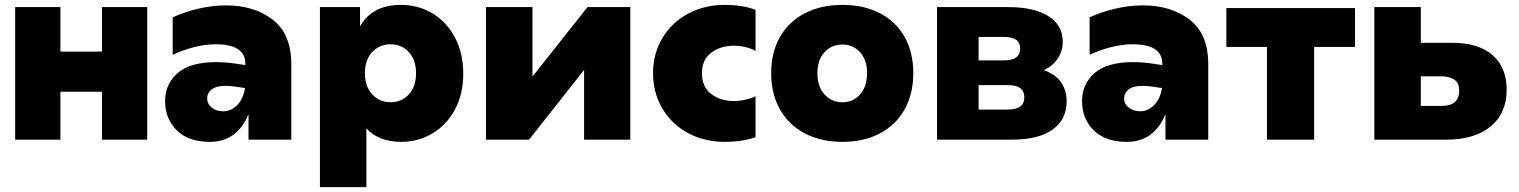

<svg xmlns="http://www.w3.org/2000/svg" viewBox="-20 -571 6212 785"><path d="M42 -542H227V-360H397V-542H582V0H397V-196H227V0H42Z M996 -104Q949 9 838 9Q750 9 702.5 -38.5Q655 -86 655 -157Q655 -228 706.5 -272.5Q758 -317 863 -317Q906 -317 949 -310L983 -305V-311Q983 -390 861 -390Q819 -390 772.5 -378Q726 -366 686 -347V-500Q733 -522 790.5 -535.5Q848 -549 904 -549Q1019 -549 1095 -490.5Q1171 -432 1171 -308V0H996ZM893 -116Q924 -116 949 -140.5Q974 -165 982 -211L941 -217Q920 -220 903 -220Q864 -220 845.5 -205.5Q827 -191 827 -168Q827 -146 846 -131Q865 -116 893 -116Z M1874 -270Q1874 -186 1840 -123Q1806 -60 1748 -25.5Q1690 9 1620 9Q1529 9 1478 -46V194H1288V-542H1452V-463Q1501 -551 1620 -551Q1690 -551 1748 -516.5Q1806 -482 1840 -418Q1874 -354 1874 -270ZM1472 -271Q1472 -217 1502 -185Q1532 -153 1577 -153Q1622 -153 1651.5 -185Q1681 -217 1681 -271Q1681 -326 1651.5 -358Q1622 -390 1577 -390Q1531 -390 1501.5 -358Q1472 -326 1472 -271Z M1967 -542H2157V-258L2382 -542H2557V0H2368V-285L2143 0H1967Z M2650 -272Q2650 -351 2688 -415Q2726 -479 2793 -515Q2860 -551 2943 -551Q3015 -551 3069 -531V-363Q3030 -384 2980 -384Q2926 -384 2888 -355.5Q2850 -327 2850 -272Q2850 -215 2888 -186.5Q2926 -158 2980 -158Q3004 -158 3028 -163.5Q3052 -169 3069 -178V-10Q3015 9 2943 9Q2860 9 2793 -27Q2726 -63 2688 -127.5Q2650 -192 2650 -272Z M3133 -272Q3133 -357 3169 -420Q3205 -483 3271 -517Q3337 -551 3424 -551Q3512 -551 3577.5 -517Q3643 -483 3678.5 -420Q3714 -357 3714 -272Q3714 -187 3678.5 -123.5Q3643 -60 3577.5 -25.5Q3512 9 3424 9Q3337 9 3271 -25.5Q3205 -60 3169 -123.5Q3133 -187 3133 -272ZM3525 -272Q3525 -326 3496.5 -357.5Q3468 -389 3424 -389Q3380 -389 3351 -357.5Q3322 -326 3322 -272Q3322 -217 3351 -185Q3380 -153 3424 -153Q3468 -153 3496.5 -185Q3525 -217 3525 -272Z M3811 -542H4102Q4208 -542 4266.5 -505Q4325 -468 4325 -401Q4325 -362 4305 -332Q4285 -302 4248 -284Q4294 -268 4317.5 -235.5Q4341 -203 4341 -156Q4341 -83 4284 -41.5Q4227 0 4116 0H3811ZM4168 -173Q4168 -223 4101 -223H3981V-123H4099Q4168 -123 4168 -173ZM4151 -373Q4151 -420 4085 -420H3981V-324H4085Q4151 -324 4151 -373Z M4745 -104Q4698 9 4587 9Q4499 9 4451.5 -38.5Q4404 -86 4404 -157Q4404 -228 4455.5 -272.5Q4507 -317 4612 -317Q4655 -317 4698 -310L4732 -305V-311Q4732 -390 4610 -390Q4568 -390 4521.5 -378Q4475 -366 4435 -347V-500Q4482 -522 4539.5 -535.5Q4597 -549 4653 -549Q4768 -549 4844 -490.5Q4920 -432 4920 -308V0H4745ZM4642 -116Q4673 -116 4698 -140.5Q4723 -165 4731 -211L4690 -217Q4669 -220 4652 -220Q4613 -220 4594.5 -205.5Q4576 -191 4576 -168Q4576 -146 4595 -131Q4614 -116 4642 -116Z M5160 -379H4994V-538H5520V-379H5353V0H5160Z M5599 -542H5789V-396H5918Q6024 -396 6082 -346Q6140 -296 6140 -204Q6140 -108 6074.5 -54Q6009 0 5893 0H5599ZM5946 -200Q5946 -230 5928 -244Q5910 -258 5874 -259H5789V-138H5874Q5946 -138 5946 -200Z"/></svg>

Font: Chess Sans ExtraBold
Style: Regular
Weight: 800
Designer: Wolf Bōese
Foundry: Wolf Bōese
Version: Version 7.223